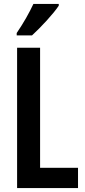

<svg xmlns="http://www.w3.org/2000/svg" viewBox="-20 -957 433 977"><path d="M279 -928V-937H150C129 -892 101 -842 65 -789V-777H143C187 -817 253 -888 279 -928ZM67 0H377V-103H184V-714H67Z"/></svg>

Font: Noto Sans Arabic UI XCn SmBd
Style: Regular
Weight: 600
Width: 2
Designer: Monotype Design Team, Nadine Chahine and Nizar Qandah
Foundry: Monotype Imaging Inc.
Version: Version 2.010